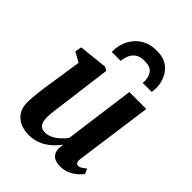

<svg xmlns="http://www.w3.org/2000/svg" viewBox="-238 -948 1074 1074"><g transform="rotate(45 299.0 -410.5)"><path d="M184.5 10Q152.5 10 122.2 -2Q92 -14 72 -41.2Q52 -68.5 51.5 -115Q51.5 -132.5 53.2 -153.5Q55 -174.5 57.8 -197.8Q60.5 -221 64 -244.8Q67.5 -268.5 71 -290.5L98.5 -473L40.5 -506L47.5 -544.5L217 -563L240 -551.5L206 -288.5Q203.5 -267 200.5 -245.5Q197.5 -224 194.8 -203.8Q192 -183.5 190.2 -166.2Q188.5 -149 188.5 -136Q188.5 -109.5 194.5 -93.8Q200.5 -78 212.2 -71.2Q224 -64.5 242 -64.5Q264 -64.5 285.5 -75.2Q307 -86 325.8 -103.2Q344.5 -120.5 358.5 -139L415 -558.5H549L486 -100Q483.5 -81 488.8 -72.2Q494 -63.5 504 -63.5Q513 -63.5 523 -69Q533 -74.5 550.5 -89L564 -59Q558.5 -50.5 541.2 -34Q524 -17.5 496.8 -3.8Q469.5 10 435 10Q398 10 379.8 -5.5Q361.5 -21 359 -46.5Q358.5 -49.5 358.5 -54Q358.5 -58.5 359 -63.8Q359.5 -69 360.2 -74.8Q361 -80.5 361.5 -85.5L360 -86.5Q346.5 -69 329.5 -51.8Q312.5 -34.5 290.8 -20.5Q269 -6.5 242.8 1.8Q216.5 10 184.5 10ZM187 -647.5Q187 -652 186.8 -656Q186.5 -660 187 -664Q188 -691.5 198.2 -720.8Q208.5 -750 229.5 -775Q250.5 -800 283 -815.5Q315.5 -831 361 -831Q413 -831 444.8 -808.2Q476.5 -785.5 491.2 -750.2Q506 -715 506 -677.5Q505.5 -670 504.5 -661.8Q503.5 -653.5 502.5 -647.5H431Q432 -652.5 432.2 -657.2Q432.5 -662 432.5 -668Q430.5 -699.5 414 -720.8Q397.5 -742 351.5 -742Q315 -742 295.2 -726.8Q275.5 -711.5 267.2 -689.5Q259 -667.5 257 -647.5Z"/></g></svg>

Font: Merriweather 28pt
Style: Bold Italic
Weight: 700
Italic angle: -7.8°
Version: Version 2.101